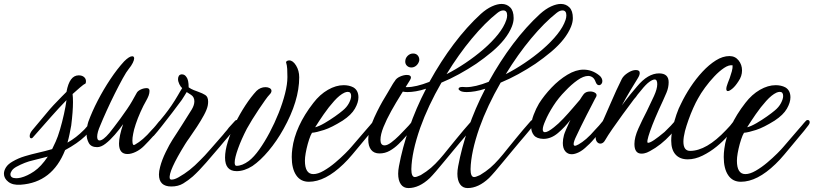

<svg xmlns="http://www.w3.org/2000/svg" viewBox="-168 -775 4136 976"><path d="M-63 164Q-103 167 -125.5 149.5Q-148 132 -148 108Q-148 92 -137.5 75.5Q-127 59 -104 46Q-75 29 -41.5 19Q-8 9 27 1Q44 -3 62 -7.5Q80 -12 97 -17L115 -55Q126 -79 137 -116.5Q148 -154 157 -194.5Q166 -235 170 -266Q131 -226 94 -184Q57 -142 4 -82Q-3 -72 -9 -72Q-17 -72 -17 -84Q-17 -97 -4 -113L68 -199Q85 -220 104.5 -241Q124 -262 146 -284L170 -308Q185 -392 232 -392Q249 -392 259 -383.5Q269 -375 269 -362Q269 -356 268 -353L265 -349Q258 -347 239 -330.5Q220 -314 201 -297Q202 -288 202.5 -278Q203 -268 203 -256Q203 -209 194 -137Q190 -115 185.5 -93Q181 -71 175 -50Q198 -63 218 -78.5Q238 -94 257 -113L263 -119Q270 -126 276 -134Q282 -142 289 -150Q292 -154 297 -154Q302 -154 305.5 -149.5Q309 -145 309 -140Q309 -135 306 -132Q287 -105 265 -83Q226 -46 163 -12Q98 153 -63 164ZM-85 131Q-75 131 -62 128Q-30 120 5.5 96Q41 72 75 21Q56 26 37.5 30.5Q19 35 0 40Q-41 49 -85 73Q-101 82 -108 92.5Q-115 103 -115 111Q-115 131 -85 131Z M480 8Q437 8 437 -45Q437 -82 458 -144Q439 -117 415.5 -90Q392 -63 369 -45Q346 -27 326 -27Q295 -27 283.5 -48Q272 -69 272 -95Q272 -112 274.5 -128Q277 -144 281 -156Q300 -208 329 -264Q358 -320 393 -372.5Q428 -425 463 -463Q489 -489 504 -489Q514 -489 514 -478Q514 -470 507 -455.5Q500 -441 486 -424Q475 -411 456 -376.5Q437 -342 415.5 -299Q394 -256 374.5 -213Q355 -170 342 -138Q326 -102 326 -80Q326 -61 338 -61Q356 -61 388 -99Q396 -109 411.5 -129Q427 -149 444.5 -173Q462 -197 478 -220.5Q494 -244 503 -260L526 -301Q531 -312 546.5 -319.5Q562 -327 578 -327Q592 -327 592 -313Q592 -301 587.5 -289Q583 -277 575 -263Q561 -239 546.5 -206.5Q532 -174 522 -144Q512 -114 509 -95Q507 -85 506 -76.5Q505 -68 505 -60Q505 -51 506 -47Q508 -38 512 -38Q516 -38 520 -41Q538 -51 559 -69Q580 -87 604 -115Q615 -126 623.5 -136.5Q632 -147 640 -157Q643 -162 649 -162Q661 -162 661 -148Q661 -142 655 -136Q645 -123 633.5 -110Q622 -97 611 -83Q589 -58 564 -33Q545 -14 522 -3Q499 8 480 8Z M703 173Q640 173 640 112Q640 95 646 73Q655 38 674.5 -2Q694 -42 709 -65Q721 -83 733 -102Q745 -121 758 -141L807 -219Q820 -241 820 -260Q820 -282 803 -293L789 -302L781 -307L770 -289Q763 -277 756 -267Q735 -238 708 -203Q681 -168 656 -136Q631 -104 614 -85Q609 -80 604 -80Q599 -80 594.5 -84.5Q590 -89 590 -94Q590 -98 594 -102Q633 -146 669.5 -192Q706 -238 736 -290L747 -309L758 -327Q750 -334 743.5 -347.5Q737 -361 737 -373Q737 -382 741 -389Q745 -396 755 -397H757Q771 -397 780 -383Q791 -369 791 -331Q804 -322 817 -317Q830 -312 841 -308Q861 -301 875.5 -292Q890 -283 890 -258Q890 -254 889.5 -248.5Q889 -243 888 -238Q884 -218 868.5 -189.5Q853 -161 833 -130.5Q813 -100 794 -73Q788 -65 783 -57.5Q778 -50 773 -42Q687 97 695 132Q697 138 704 138Q719 138 740 126Q770 109 796 88.5Q822 68 850 39Q870 20 902 -17Q934 -54 965 -89Q970 -96 975.5 -102Q981 -108 986 -114Q994 -126 1006 -138L1026 -160Q1030 -165 1035 -165Q1046 -165 1046 -153Q1046 -147 1040 -139Q1030 -125 1017.5 -110Q1005 -95 994 -82Q984 -70 972.5 -57Q961 -44 950 -30Q916 10 880 51.5Q844 93 812 122Q789 142 763.5 157.5Q738 173 703 173Z M1035 95Q976 95 976 26Q976 -9 990 -54.5Q1004 -100 1027.5 -148Q1051 -196 1079.5 -239.5Q1108 -283 1136 -313Q1156 -332 1182 -332Q1194 -332 1203 -327Q1212 -322 1212 -313Q1212 -304 1202 -294Q1194 -286 1179.5 -265.5Q1165 -245 1147.5 -219Q1130 -193 1114 -167Q1098 -141 1087 -121Q1059 -67 1042 -19.5Q1025 28 1025 51Q1025 68 1034 68Q1063 68 1097 43Q1123 23 1150 -15Q1177 -53 1202.5 -101Q1228 -149 1248.5 -200.5Q1269 -252 1281 -299.5Q1293 -347 1293 -383Q1293 -406 1292 -424.5Q1291 -443 1286 -459L1289 -464Q1292 -466 1295 -467Q1298 -468 1302 -468Q1321 -468 1337 -442Q1353 -416 1353 -382Q1353 -262 1273 -119Q1239 -58 1197.5 -8.5Q1156 41 1115 69Q1074 95 1035 95Z M1402 149Q1360 149 1337.5 115.5Q1315 82 1315 23Q1315 3 1318 -19Q1325 -75 1352 -134Q1379 -193 1425 -252Q1458 -295 1499 -318.5Q1540 -342 1579 -342Q1607 -342 1628 -331Q1654 -316 1654 -280Q1654 -254 1636 -222.5Q1618 -191 1574 -162Q1518 -127 1479.5 -114.5Q1441 -102 1418 -100Q1411 -89 1403.5 -66.5Q1396 -44 1390.5 -19.5Q1385 5 1383 24Q1383 28 1382.5 32.5Q1382 37 1382 42Q1382 110 1425 110Q1448 110 1477.5 93Q1507 76 1535.5 52Q1564 28 1586.5 5.5Q1609 -17 1618 -28L1692 -114L1712 -137Q1717 -143 1722 -149Q1727 -155 1732 -160Q1736 -165 1741 -165Q1752 -165 1752 -153Q1752 -147 1746 -139Q1736 -125 1723.5 -110Q1711 -95 1700 -82L1666 -41Q1646 -17 1623 10.5Q1600 38 1578 59Q1485 149 1402 149ZM1434 -128Q1454 -133 1481.5 -149Q1509 -165 1534.5 -183Q1560 -201 1574 -213Q1595 -230 1606 -251Q1617 -272 1617 -287Q1617 -308 1600 -308Q1592 -308 1583 -304Q1559 -293 1531 -262Q1503 -231 1477.5 -194Q1452 -157 1434 -128Z M1923 -432Q1910 -432 1901 -440.5Q1892 -449 1892 -462Q1892 -479 1904 -491Q1916 -503 1932 -503Q1948 -503 1956.5 -492Q1965 -481 1963 -466Q1959 -451 1948 -441.5Q1937 -432 1923 -432ZM1761 5Q1733 5 1718.5 -13.5Q1704 -32 1704 -65Q1704 -80 1707 -98Q1711 -119 1722.5 -148.5Q1734 -178 1749 -208Q1764 -238 1776 -259Q1787 -278 1802.5 -303.5Q1818 -329 1828 -347Q1836 -360 1839 -363Q1846 -377 1865 -385.5Q1884 -394 1900 -394Q1921 -394 1921 -381Q1921 -375 1915 -366Q1896 -335 1870.5 -294.5Q1845 -254 1821 -211Q1797 -168 1781.5 -129.5Q1766 -91 1766 -64Q1766 -36 1787 -36Q1801 -36 1821 -51Q1841 -66 1860 -85Q1879 -104 1889 -115L1909 -136Q1914 -141 1918 -146.5Q1922 -152 1926 -157Q1929 -162 1934 -162Q1946 -162 1946 -148Q1946 -141 1941 -136Q1930 -122 1919 -109Q1908 -96 1896 -83Q1879 -63 1858 -42.5Q1837 -22 1813 -8.5Q1789 5 1761 5Z M1908 181Q1883 181 1869.5 161.5Q1856 142 1856 108Q1856 100 1857 90Q1858 80 1860 70Q1877 -22 1911.5 -123Q1946 -224 1998 -324Q1970 -315 1946.5 -311Q1923 -307 1904 -307Q1882 -307 1872 -312.5Q1862 -318 1862 -323Q1862 -333 1882 -333Q1887 -333 1892 -332.5Q1897 -332 1901 -332Q1946 -332 2015 -359Q2073 -464 2139 -551.5Q2205 -639 2276 -704Q2305 -730 2332.5 -742.5Q2360 -755 2382 -755Q2408 -755 2425.5 -737.5Q2443 -720 2443 -683Q2443 -663 2434 -640Q2408 -575 2332 -511Q2313 -495 2293 -480Q2273 -465 2253 -451Q2211 -423 2165.5 -398Q2120 -373 2076 -355Q2008 -237 1968 -125Q1925 -2 1923 85Q1923 125 1941 125Q1947 125 1954 122Q1961 119 1971 115Q2001 97 2023 78Q2045 59 2067 34Q2075 25 2087.5 10Q2100 -5 2115 -24Q2133 -46 2152.5 -70Q2172 -94 2189 -114Q2209 -138 2229 -160Q2233 -165 2238 -165Q2250 -165 2250 -152Q2250 -145 2244 -139Q2233 -125 2220.5 -110Q2208 -95 2197 -82Q2191 -75 2173.5 -54.5Q2156 -34 2133 -6Q2112 19 2089.5 46.5Q2067 74 2048 96Q2029 118 2017 130Q1963 181 1908 181ZM2360 -709Q2298 -660 2230.5 -579Q2163 -498 2102 -398Q2149 -422 2197.5 -454.5Q2246 -487 2289 -524Q2332 -561 2363 -599.5Q2394 -638 2406 -674Q2410 -686 2410 -697Q2410 -722 2390 -722Q2376 -722 2360 -709Z M2209 181Q2184 181 2170.5 161.5Q2157 142 2157 108Q2157 100 2158 90Q2159 80 2161 70Q2178 -22 2212.5 -123Q2247 -224 2299 -324Q2271 -315 2247.5 -311Q2224 -307 2205 -307Q2183 -307 2173 -312.5Q2163 -318 2163 -323Q2163 -333 2183 -333Q2188 -333 2193 -332.5Q2198 -332 2202 -332Q2247 -332 2316 -359Q2374 -464 2440 -551.5Q2506 -639 2577 -704Q2606 -730 2633.5 -742.5Q2661 -755 2683 -755Q2709 -755 2726.5 -737.5Q2744 -720 2744 -683Q2744 -663 2735 -640Q2709 -575 2633 -511Q2614 -495 2594 -480Q2574 -465 2554 -451Q2512 -423 2466.5 -398Q2421 -373 2377 -355Q2309 -237 2269 -125Q2226 -2 2224 85Q2224 125 2242 125Q2248 125 2255 122Q2262 119 2272 115Q2302 97 2324 78Q2346 59 2368 34Q2376 25 2388.5 10Q2401 -5 2416 -24Q2434 -46 2453.5 -70Q2473 -94 2490 -114Q2510 -138 2530 -160Q2534 -165 2539 -165Q2551 -165 2551 -152Q2551 -145 2545 -139Q2534 -125 2521.5 -110Q2509 -95 2498 -82Q2492 -75 2474.5 -54.5Q2457 -34 2434 -6Q2413 19 2390.5 46.5Q2368 74 2349 96Q2330 118 2318 130Q2264 181 2209 181ZM2661 -709Q2599 -660 2531.5 -579Q2464 -498 2403 -398Q2450 -422 2498.5 -454.5Q2547 -487 2590 -524Q2633 -561 2664 -599.5Q2695 -638 2707 -674Q2711 -686 2711 -697Q2711 -722 2691 -722Q2677 -722 2661 -709Z M2738 9Q2718 9 2705.5 -6Q2693 -21 2693 -48Q2693 -67 2699 -89Q2701 -97 2709.5 -116.5Q2718 -136 2727 -156Q2730 -161 2732 -166Q2703 -128 2668 -98.5Q2633 -69 2594 -69Q2560 -70 2546 -87.5Q2532 -105 2532 -130Q2532 -158 2544.5 -191Q2557 -224 2572 -249Q2598 -290 2635.5 -329.5Q2673 -369 2716 -395Q2759 -421 2798 -421Q2842 -421 2878 -392Q2887 -385 2890.5 -377Q2894 -369 2894 -363Q2894 -354 2889 -348Q2884 -342 2877 -342Q2866 -342 2860 -358Q2854 -375 2844 -382Q2834 -389 2822 -389Q2798 -389 2767 -367Q2736 -345 2706 -313Q2671 -278 2644.5 -236.5Q2618 -195 2604 -161Q2591 -132 2591 -117Q2591 -103 2602 -103Q2617 -103 2648 -128Q2670 -145 2695.5 -172Q2721 -199 2744 -226Q2767 -253 2780 -268Q2785 -276 2789.5 -283Q2794 -290 2798 -295Q2809 -310 2832 -310Q2847 -310 2857.5 -303Q2868 -296 2863 -284Q2860 -279 2855 -269.5Q2850 -260 2843 -246Q2830 -222 2814 -190Q2798 -158 2784 -130Q2770 -102 2763 -86Q2748 -56 2748 -43Q2748 -34 2755 -34Q2758 -34 2762.5 -36Q2767 -38 2773 -41Q2791 -51 2812 -69Q2833 -87 2857 -115Q2868 -126 2877 -136.5Q2886 -147 2894 -157Q2897 -162 2902 -162Q2914 -162 2914 -148Q2914 -141 2909 -136Q2898 -122 2887 -109Q2876 -96 2864 -83Q2853 -70 2841.5 -57Q2830 -44 2817 -33Q2795 -11 2774.5 -1Q2754 9 2738 9Z M3093 6Q3057 6 3057 -43Q3057 -77 3077 -121.5Q3097 -166 3120 -210Q3140 -251 3156.5 -287Q3173 -323 3173 -347Q3173 -371 3160 -371Q3150 -371 3133 -359Q3115 -346 3092 -317L3073 -294Q3069 -288 3064.5 -282Q3060 -276 3055 -271Q3027 -234 2997.5 -193.5Q2968 -153 2944.5 -119Q2921 -85 2909 -64Q2899 -45 2884 -45Q2874 -45 2867 -53.5Q2860 -62 2860 -76Q2860 -84 2863 -93Q2883 -130 2901 -170Q2919 -210 2936 -250Q2950 -283 2964.5 -314.5Q2979 -346 2993 -374Q3002 -391 3024 -405Q3046 -419 3064 -419Q3084 -419 3084 -404Q3084 -393 3074 -377Q3060 -355 3036.5 -315.5Q3013 -276 2993 -239Q3002 -251 3013 -265.5Q3024 -280 3037 -296L3069 -334Q3098 -369 3126 -385.5Q3154 -402 3182 -402Q3231 -402 3231 -357Q3231 -330 3220 -304Q3209 -278 3202 -263Q3157 -167 3136.5 -108Q3116 -49 3126 -49Q3136 -49 3157.5 -63.5Q3179 -78 3210 -104Q3226 -119 3242 -136Q3258 -153 3275 -173Q3282 -181 3288 -181Q3295 -181 3295 -170Q3295 -159 3288 -148Q3282 -138 3268.5 -121.5Q3255 -105 3241 -90Q3192 -37 3136 -7Q3127 -2 3120.5 0.5Q3114 3 3109 4Q3105 5 3101.5 5.5Q3098 6 3093 6Z M3328 35Q3288 35 3266 10.5Q3244 -14 3244 -60Q3244 -89 3251.5 -124Q3259 -159 3270.5 -192.5Q3282 -226 3294 -248Q3314 -290 3342 -332.5Q3370 -375 3403 -410.5Q3436 -446 3471 -468Q3506 -490 3540 -490Q3569 -490 3586.5 -468Q3604 -446 3604 -417Q3604 -388 3586 -362Q3570 -337 3555 -324.5Q3540 -312 3532 -312Q3524 -312 3524 -323Q3524 -328 3526 -336Q3528 -344 3532 -354Q3536 -363 3541.5 -378.5Q3547 -394 3552 -412Q3557 -430 3556 -443Q3537 -446 3512.5 -429.5Q3488 -413 3463 -386.5Q3438 -360 3416 -330Q3394 -300 3380 -274Q3369 -255 3356 -226Q3343 -197 3332 -166Q3321 -135 3314 -109Q3310 -93 3308 -79.5Q3306 -66 3306 -55Q3306 -8 3340 -8Q3423 -8 3523 -114Q3545 -136 3560 -157Q3563 -162 3568 -162Q3580 -162 3580 -148Q3580 -141 3575 -136L3531 -84Q3509 -58 3475.5 -30.5Q3442 -3 3403.5 16Q3365 35 3328 35Z M3598 149Q3556 149 3533.5 115.5Q3511 82 3511 23Q3511 3 3514 -19Q3521 -75 3548 -134Q3575 -193 3621 -252Q3654 -295 3695 -318.5Q3736 -342 3775 -342Q3803 -342 3824 -331Q3850 -316 3850 -280Q3850 -254 3832 -222.5Q3814 -191 3770 -162Q3714 -127 3675.5 -114.5Q3637 -102 3614 -100Q3607 -89 3599.5 -66.5Q3592 -44 3586.5 -19.5Q3581 5 3579 24Q3579 28 3578.5 32.5Q3578 37 3578 42Q3578 110 3621 110Q3644 110 3673.5 93Q3703 76 3731.5 52Q3760 28 3782.5 5.5Q3805 -17 3814 -28L3888 -114L3908 -137Q3913 -143 3918 -149Q3923 -155 3928 -160Q3932 -165 3937 -165Q3948 -165 3948 -153Q3948 -147 3942 -139Q3932 -125 3919.5 -110Q3907 -95 3896 -82L3862 -41Q3842 -17 3819 10.5Q3796 38 3774 59Q3681 149 3598 149ZM3630 -128Q3650 -133 3677.5 -149Q3705 -165 3730.5 -183Q3756 -201 3770 -213Q3791 -230 3802 -251Q3813 -272 3813 -287Q3813 -308 3796 -308Q3788 -308 3779 -304Q3755 -293 3727 -262Q3699 -231 3673.5 -194Q3648 -157 3630 -128Z"/></svg>

Font: Birthstone Bounce Medium
Style: Regular
Weight: 500
Designer: Robert E. Leuschke
Foundry: Rob Leuschke
Version: Version 1.010; ttfautohint (v1.8.3)